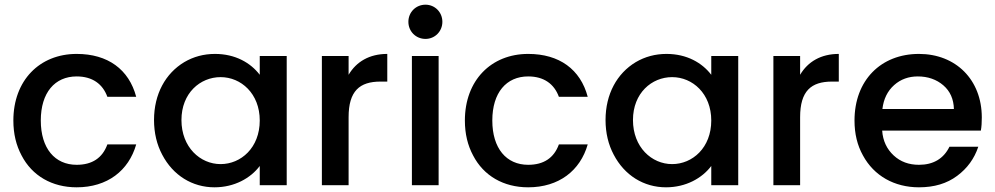

<svg xmlns="http://www.w3.org/2000/svg" viewBox="-20 -790 4245 819"><path d="M72 -127C117 -40 202 9 307 9C438 9 529 -62 561 -174H438C417 -116 373 -87 307 -87C214 -87 154 -157 154 -276C154 -395 214 -464 307 -464C374 -464 418 -432 438 -377H561C530 -494 440 -560 307 -560C149 -560 37 -447 37 -276C37 -219 49 -170 72 -127Z M637 -278C637 -223 649 -173 672 -130C718 -42 800 9 895 9C980 9 1049 -30 1088 -82V0H1203V-551H1088V-471C1049 -522 984 -560 897 -560C849 -560 805 -548 766 -525C686 -477 637 -389 637 -278ZM754 -278C754 -393 834 -461 921 -461C1008 -461 1088 -391 1088 -276C1088 -160 1008 -90 921 -90C834 -90 754 -162 754 -278Z M1467 0V-290C1467 -402 1514 -442 1603 -442H1632V-560C1556 -560 1500 -527 1467 -471V-551H1353V0Z M1737 0H1851V-551H1737ZM1722 -697C1722 -656 1754 -624 1795 -624C1835 -624 1867 -656 1867 -697C1867 -738 1835 -770 1795 -770C1754 -770 1722 -738 1722 -697Z M1998 -127C2043 -40 2128 9 2233 9C2364 9 2455 -62 2487 -174H2364C2343 -116 2299 -87 2233 -87C2140 -87 2080 -157 2080 -276C2080 -395 2140 -464 2233 -464C2300 -464 2344 -432 2364 -377H2487C2456 -494 2366 -560 2233 -560C2075 -560 1963 -447 1963 -276C1963 -219 1975 -170 1998 -127Z M2563 -278C2563 -223 2575 -173 2598 -130C2644 -42 2726 9 2821 9C2906 9 2975 -30 3014 -82V0H3129V-551H3014V-471C2975 -522 2910 -560 2823 -560C2775 -560 2731 -548 2692 -525C2612 -477 2563 -389 2563 -278ZM2680 -278C2680 -393 2760 -461 2847 -461C2934 -461 3014 -391 3014 -276C3014 -160 2934 -90 2847 -90C2760 -90 2680 -162 2680 -278Z M3393 0V-290C3393 -402 3440 -442 3529 -442H3558V-560C3482 -560 3426 -527 3393 -471V-551H3279V0Z M3661 -127C3708 -40 3795 9 3900 9C3965 9 4019 -7 4063 -40C4106 -72 4136 -113 4153 -164H4030C4005 -113 3961 -87 3900 -87C3857 -87 3821 -100 3792 -127C3763 -154 3746 -189 3743 -233H4164C4167 -250 4168 -268 4168 -289C4168 -450 4057 -560 3900 -560C3737 -560 3625 -447 3625 -276C3625 -219 3637 -170 3661 -127ZM3794 -427C3822 -452 3856 -464 3895 -464C3938 -464 3975 -451 4004 -426C4033 -401 4048 -367 4049 -325H3744C3749 -368 3766 -402 3794 -427Z"/></svg>

Font: Poppins Medium
Style: Regular
Weight: 500
Designer: Ninad Kale (Devanagari), Jonny Pinhorn (Latin)
Foundry: Indian Type Foundry
Version: 4.004